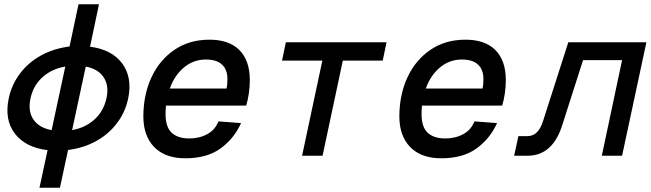

<svg xmlns="http://www.w3.org/2000/svg" viewBox="-20 -730 3050 900"><path d="M165 150 203 -26Q99 -39 49.5 -104Q0 -169 21 -269Q35 -335 75 -387Q115 -439 174 -471Q233 -503 306 -512L348 -710H444L402 -511Q504 -498 552.5 -433Q601 -368 581 -269Q567 -203 527.5 -151.5Q488 -100 429.5 -68Q371 -36 299 -27L261 150ZM123 -269Q110 -209 136.5 -170Q163 -131 222 -120L286 -418Q222 -407 179 -368Q136 -329 123 -269ZM479 -269Q492 -328 466 -367.5Q440 -407 382 -418L318 -120Q382 -132 424 -171Q466 -210 479 -269Z M849 12Q754 12 703 -40.5Q652 -93 652 -184Q652 -285 689.5 -366.5Q727 -448 797 -496Q867 -544 962 -544Q1054 -544 1102.5 -495Q1151 -446 1151 -354Q1151 -323 1146.5 -292Q1142 -261 1134 -235H758Q756 -216 756 -196Q756 -134 785 -107.5Q814 -81 867 -81Q915 -81 952 -101.5Q989 -122 1004 -161L1110 -153Q1077 -80 1013.5 -34Q950 12 849 12ZM945 -451Q887 -451 842.5 -414Q798 -377 776 -315H1042Q1044 -324 1045 -334Q1046 -344 1046 -360Q1046 -404 1020.5 -427.5Q995 -451 945 -451Z M1396 0 1491 -446H1302L1320 -532H1792L1774 -446H1587L1492 0Z M2049 12Q1954 12 1903 -40.5Q1852 -93 1852 -184Q1852 -285 1889.5 -366.5Q1927 -448 1997 -496Q2067 -544 2162 -544Q2254 -544 2302.5 -495Q2351 -446 2351 -354Q2351 -323 2346.5 -292Q2342 -261 2334 -235H1958Q1956 -216 1956 -196Q1956 -134 1985 -107.5Q2014 -81 2067 -81Q2115 -81 2152 -101.5Q2189 -122 2204 -161L2310 -153Q2277 -80 2213.5 -34Q2150 12 2049 12ZM2145 -451Q2087 -451 2042.5 -414Q1998 -377 1976 -315H2242Q2244 -324 2245 -334Q2246 -344 2246 -360Q2246 -404 2220.5 -427.5Q2195 -451 2145 -451Z M2390 0 2410 -92H2453Q2504 -92 2526 -164L2644 -532H3010L2896 0H2801L2896 -448H2713L2617 -148Q2572 0 2453 0Z"/></svg>

Font: Geist Mono Medium
Style: Italic
Weight: 500
Italic angle: -12°
Monospace: yes
Designer: Basement.studio, Andrés Briganti, Mateo Zaragoza
Foundry: Basement.studio, Vercel, Andrés Briganti, Guido Ferreyra, Mateo Zaragoza
Version: Version 1.500; ttfautohint (v1.8.4.7-5d5b)